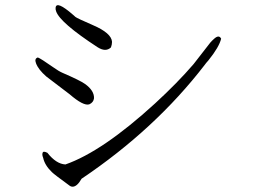

<svg xmlns="http://www.w3.org/2000/svg" viewBox="-20 -718 960 725"><path d="M399 -539Q379 -520 348 -540Q207 -632 192 -675Q189 -683 190 -689Q193 -717 256 -662Q263 -656 265 -654Q271 -649 331 -623Q401 -593 403 -560Q403 -550 399 -539ZM815 -572Q808 -541 767 -490Q757 -479 753 -473Q566 -230 288 -43Q271 -13 254 -13Q247 -13 240 -19Q185 -59 176 -68Q149 -94 143 -122Q138 -134 141 -141Q143 -149 159 -141Q192 -99 227 -97Q367 -146 565 -327Q650 -405 711 -476L774 -557Q781 -565 789 -572Q807 -588 815 -572ZM123 -501Q134 -497 181 -464Q202 -449 216 -443Q283 -414 301 -401Q336 -376 335 -347Q333 -331 317 -324Q295 -317 243 -362L155 -429Q125 -455 116 -479Q109 -497 123 -501Z"/></svg>

Font: cwTeXFangSong
Style: Medium
Weight: 500
Version: Version 1.17